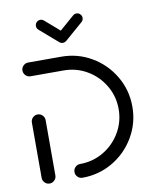

<svg xmlns="http://www.w3.org/2000/svg" viewBox="-79 -748 657 810"><g transform="rotate(-10 249.5 -343.5)"><path d="M68.1 -295.9Q80.4 -295.9 89.1 -287.2Q97.8 -278.5 97.8 -266.3V-29.6Q97.8 -17.4 89.1 -8.7Q80.4 0 68.1 0Q56.3 0 47.6 -8.7Q38.9 -17.4 38.9 -29.6V-266.3Q38.9 -278.5 47.6 -287.2Q56.3 -295.9 68.1 -295.9ZM179.6 -29.6Q179.6 -41.5 188.1 -50.2Q196.7 -58.9 208.9 -58.9Q263.3 -58.9 309.3 -85.9Q355.2 -113 382.2 -158.9Q409.3 -204.8 409.3 -259.3Q409.3 -313.7 382.2 -359.6Q355.2 -405.6 309.3 -432.6Q263.3 -459.6 208.9 -459.6H67.4Q55.2 -459.6 46.5 -468.3Q37.8 -477 37.8 -489.3Q37.8 -501.1 46.5 -509.8Q55.2 -518.5 67.4 -518.5H208.9Q279.3 -518.5 338.7 -483.7Q398.1 -448.9 433.1 -389.3Q468.1 -329.6 468.1 -259.3Q468.1 -188.9 433.1 -129.3Q398.1 -69.6 338.7 -34.8Q279.3 0 208.9 0Q196.7 0 188.1 -8.7Q179.6 -17.4 179.6 -29.6ZM126.3 -664.4Q126.3 -673.7 133 -680.4Q139.6 -687 148.9 -687Q157.4 -687 163.7 -681.5L241.1 -614.4Q248.9 -607.4 248.9 -597.4Q248.9 -588.1 242.2 -581.5Q235.6 -574.8 226.3 -574.8Q217.8 -574.8 211.5 -580.4L134.1 -647.4Q126.3 -654.4 126.3 -664.4ZM303.7 -687Q313 -687 319.6 -680.4Q326.3 -673.7 326.3 -664.4Q326.3 -654.4 318.5 -647.4L241.5 -580.4L211.9 -614.4L288.9 -681.5Q295.2 -687 303.7 -687Z"/></g></svg>

Font: 26F Galaxy Sans Medium
Style: Regular
Weight: 500
Designer: C₂₉H₂₅N₃O₅
Version: Version 1.100